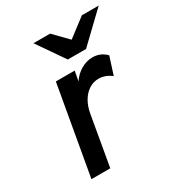

<svg xmlns="http://www.w3.org/2000/svg" viewBox="-174 -845 887 958"><g transform="rotate(-30 269.0 -366.0)"><path d="M73 0 163 -511H271.5L261 -454.5Q282 -486.5 314.2 -505.2Q346.5 -524 380.5 -524Q426.5 -524 459 -491L426.5 -389.5Q410.5 -402.5 391.8 -409.5Q373 -416.5 353.5 -416.5Q324 -416.5 298.8 -400.5Q273.5 -384.5 256 -355.2Q238.5 -326 231.5 -286.5L181.5 0ZM269.5 -576 161.5 -732H257.5L335.5 -652L440.5 -732H537.5L374.5 -576Z"/></g></svg>

Font: Overpass SemiBold
Style: Italic
Weight: 600
Italic angle: -10°
Designer: Delve Withrington, Dave Bailey, Thomas Jockin
Foundry: Delve Fonts LLC
Version: Version 4.000